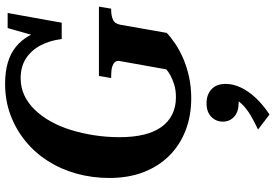

<svg xmlns="http://www.w3.org/2000/svg" viewBox="-182 -578 1077 753"><g transform="rotate(-90 356.5 -201.5)"><path d="M195 -271Q195 -322 202.5 -370.5Q210 -419 223.5 -462.5Q237 -506 257 -541.5Q277 -577 302.5 -603.5Q328 -630 359 -644.5Q390 -659 426 -659Q472 -659 504 -638Q536 -617 555 -581Q574 -545 580 -498H644L682 -710H623L581 -562L617 -557Q609 -597 592 -627Q575 -657 549 -678Q523 -699 487 -709.5Q451 -720 404 -720Q339 -720 282.5 -699Q226 -678 180 -640.5Q134 -603 101.5 -552Q69 -501 52 -439.5Q35 -378 35 -311Q35 -237 57.5 -178Q80 -119 121.5 -77Q163 -35 220.5 -12.5Q278 10 348 10Q392 10 431 1.5Q470 -7 502.5 -21Q535 -35 560.5 -52Q586 -69 604 -86L636 -268Q640 -290 656 -297Q672 -304 693 -304H699L707 -352H435L427 -304H437Q458 -304 471 -300Q484 -296 490 -288.5Q496 -281 493 -267L461 -88Q454 -81 439 -72.5Q424 -64 402 -57Q380 -50 351 -50Q314 -50 284.5 -64.5Q255 -79 235 -107Q215 -135 205 -176Q195 -217 195 -271ZM284 317 225 272Q257 257 282 242Q307 227 324 209.5Q341 192 347 173Q350 169 353 169.5Q356 170 359 172.5Q362 175 361 178Q359 185 350 190.5Q341 196 330 196Q295 196 275.5 178.5Q256 161 256 134Q256 107 275 88.5Q294 70 328 70Q362 70 383 89.5Q404 109 404 145Q404 174 390 204Q376 234 349.5 262.5Q323 291 284 317Z"/></g></svg>

Font: Roboto Serif 72pt SemiCondensed SemiBold
Style: Italic
Weight: 600
Width: 4
Italic angle: -10°
Designer: Greg Gazdowicz
Foundry: Commercial Type
Version: Version 1.008